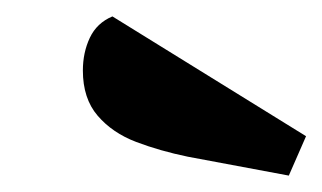

<svg xmlns="http://www.w3.org/2000/svg" viewBox="-20 -796 393 234"><path d="M332 -582 209 -605Q175 -612 146 -623Q117 -634 99 -655Q81 -676 81 -710Q81 -732 89.5 -750Q98 -768 117 -776L353 -630Z"/></svg>

Font: Sansita Swashed ExtraBold
Style: Regular
Weight: 800
Designer: Pablo Cosgaya
Foundry: Omnibus-Type
Version: Version 1.003; ttfautohint (v1.8.3)